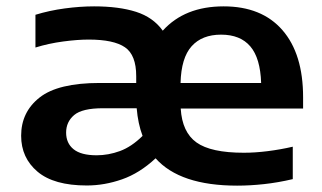

<svg xmlns="http://www.w3.org/2000/svg" viewBox="-20 -574 1013 604"><path d="M253 9.5Q149.5 9.5 98 -34Q46.5 -77.5 46.5 -147Q46.5 -221.5 104.5 -267.2Q162.5 -313 293.5 -313H408.5V-334.5Q408.5 -401 373.2 -425.2Q338 -449.5 259 -449.5Q224 -449.5 178.8 -443.5Q133.5 -437.5 91.5 -424.5V-527.5Q135.5 -541 183.8 -547.5Q232 -554 276 -554Q354 -554 408 -536.8Q462 -519.5 492 -477.5Q561 -554 683.5 -554Q803.5 -554 868.5 -479.2Q933.5 -404.5 933.5 -268V-232.5H548.5Q553 -158 598.2 -125.8Q643.5 -93.5 747 -93.5Q782.5 -93.5 822.2 -98.5Q862 -103.5 901 -112.5V-10.5Q854 0.5 810.5 5.2Q767 10 726 10Q546 10 469.5 -76Q419 -29 363.8 -9.8Q308.5 9.5 253 9.5ZM675.5 -465Q615.5 -465 582.8 -428.5Q550 -392 548 -313H801.5Q799 -391 767.5 -428Q736 -465 675.5 -465ZM284 -85.5Q321 -85.5 357.2 -98.8Q393.5 -112 428.5 -146.5Q414 -185 410 -233.5H304Q238.5 -233.5 213.2 -212Q188 -190.5 188 -157Q188 -123.5 211.5 -104.5Q235 -85.5 284 -85.5Z"/></svg>

Font: Encode Sans Expanded Expanded SemiBold
Style: Regular
Weight: 600
Width: 7
Designer: Multiple Designers
Foundry: Impallari Type
Version: Version 3.000; ttfautohint (v1.8.3) -l 8 -r 50 -G 200 -x 14 